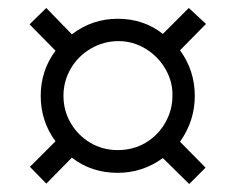

<svg xmlns="http://www.w3.org/2000/svg" viewBox="-20 -593 591 481"><path d="M119 -466 54 -532 96 -573 160 -507Q211 -546 275 -546Q340 -546 388 -508L453 -573L496 -533L431 -467Q468 -416 468 -353Q468 -290 431 -238L495 -173L454 -132L388 -197Q337 -160 275 -160Q209 -160 160 -198L96 -133L55 -175L119 -239Q82 -289 82 -353Q82 -416 119 -466ZM275 -217Q314 -217 345 -235.5Q376 -254 394 -285.5Q412 -317 412 -353Q413 -388 394.5 -420Q376 -452 344.5 -471Q313 -490 277 -490Q240 -490 208 -471.5Q176 -453 157.5 -421.5Q139 -390 139 -353Q139 -316 157 -285Q175 -254 206 -235.5Q237 -217 275 -217Z"/></svg>

Font: Noto Sans UI Cond
Style: Regular
Weight: 400
Width: 3
Designer: Monotype Design Team
Foundry: Monotype Imaging Inc.
Version: Version 1.001